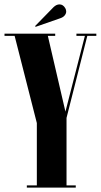

<svg xmlns="http://www.w3.org/2000/svg" viewBox="-28 -853 458 873"><path d="M94 0V-10H139.5V-293.5L38.5 -690H-7.5V-700H223V-690H189.5L269.5 -345.5L358 -690H319.5V-700H410V-690H369L274.5 -317V-10H316.5V0ZM134 -731 131.5 -734.5 215.5 -820.5Q228.5 -833 242.5 -833Q259 -833 269 -815.5Q273 -808.5 273 -800.5Q273 -791.5 266.2 -783Q259.5 -774.5 246 -770Z"/></svg>

Font: Imbue 100pt ExtraBold
Style: Regular
Weight: 800
Designer: Tyler Finck
Foundry: Etcetera Type Company
Version: Version 1.102; ttfautohint (v1.8.3)